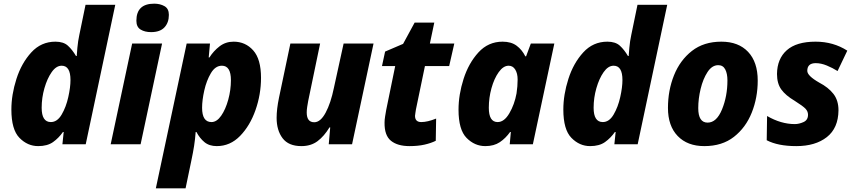

<svg xmlns="http://www.w3.org/2000/svg" viewBox="-20 -786 4650 1046"><path d="M257 -121Q207 -121 207 -199Q207 -253 222 -305.5Q237 -358 261.5 -393Q286 -428 316 -428Q364 -428 364 -350Q364 -311 352 -257Q340 -203 316 -162Q292 -121 257 -121ZM188 10Q238 10 269 -12Q300 -34 323 -67H327L320 0H447L608 -760H446L412 -595Q405 -563 401.5 -525Q398 -487 398 -481H394Q374 -515 350 -537Q326 -559 282 -559Q204 -559 150.5 -500.5Q97 -442 69.5 -356Q42 -270 42 -189Q42 -80 86 -35Q130 10 188 10Z M803 -611Q852 -611 876 -637Q900 -663 900 -705Q900 -739 876 -752.5Q852 -766 820 -766Q723 -766 723 -673Q723 -639 746 -625Q769 -611 803 -611ZM583 0H746L863 -549H700Z M1132 -121Q1081 -121 1081 -199Q1081 -240 1093 -293.5Q1105 -347 1129 -387.5Q1153 -428 1189 -428Q1238 -428 1238 -349Q1238 -296 1223.5 -243Q1209 -190 1185 -155.5Q1161 -121 1132 -121ZM829 240H991L1022 91Q1032 44 1037.5 8.5Q1043 -27 1046 -67H1050Q1068 -33 1094 -11.5Q1120 10 1161 10Q1234 10 1288 -45.5Q1342 -101 1372 -186.5Q1402 -272 1402 -362Q1402 -464 1359.5 -511.5Q1317 -559 1253 -559Q1209 -559 1176 -533.5Q1143 -508 1121 -473H1117L1124 -549H997Z M1622 10Q1674 10 1710 -17Q1746 -44 1775 -92H1779L1771 0H1898L2015 -549H1852L1799 -307Q1782 -224 1754 -172Q1726 -120 1692 -120Q1651 -120 1651 -173Q1651 -187 1653.5 -203.5Q1656 -220 1659 -236L1724 -549H1562L1500 -254Q1487 -191 1487 -144Q1487 -76 1519.5 -33Q1552 10 1622 10Z M2211 10Q2257 10 2292.5 2Q2328 -6 2354 -19L2356 -140Q2309 -121 2275 -121Q2241 -121 2241 -155Q2241 -161 2243 -170.5Q2245 -180 2246 -190L2295 -426H2427L2455 -549H2322L2346 -663H2239L2176 -547L2078 -505L2061 -426H2133L2084 -187Q2081 -170 2078 -151.5Q2075 -133 2075 -118Q2074 -48 2110 -19Q2146 10 2211 10Z M2691 -121Q2643 -121 2643 -199Q2643 -253 2657.5 -305.5Q2672 -358 2697 -393Q2722 -428 2751 -428Q2774 -428 2787 -407Q2800 -386 2800 -353Q2800 -316 2794 -277Q2783 -217 2755 -169Q2727 -121 2691 -121ZM2624 10Q2671 10 2703 -11.5Q2735 -33 2759 -67H2763L2757 0H2883L3000 -549H2872L2846 -479H2842Q2824 -515 2794.5 -537Q2765 -559 2718 -559Q2640 -559 2586.5 -500.5Q2533 -442 2505.5 -356Q2478 -270 2478 -188Q2478 -79 2522 -34.5Q2566 10 2624 10Z M3264 -121Q3214 -121 3214 -199Q3214 -253 3229 -305.5Q3244 -358 3268.5 -393Q3293 -428 3323 -428Q3371 -428 3371 -350Q3371 -311 3359 -257Q3347 -203 3323 -162Q3299 -121 3264 -121ZM3195 10Q3245 10 3276 -12Q3307 -34 3330 -67H3334L3327 0H3454L3615 -760H3453L3419 -595Q3412 -563 3408.5 -525Q3405 -487 3405 -481H3401Q3381 -515 3357 -537Q3333 -559 3289 -559Q3211 -559 3157.5 -500.5Q3104 -442 3076.5 -356Q3049 -270 3049 -189Q3049 -80 3093 -35Q3137 10 3195 10Z M3817 10Q3914 10 3978.5 -40.5Q4043 -91 4075.5 -172.5Q4108 -254 4108 -347Q4108 -448 4055.5 -503.5Q4003 -559 3910 -559Q3814 -559 3749.5 -508.5Q3685 -458 3652 -376Q3619 -294 3619 -198Q3619 -100 3672 -45Q3725 10 3817 10ZM3835 -118Q3784 -118 3784 -197Q3784 -248 3797 -302Q3810 -356 3834.5 -393.5Q3859 -431 3893 -431Q3919 -431 3931 -408Q3943 -385 3943 -348Q3943 -262 3913.5 -190Q3884 -118 3835 -118Z M4318 10Q4422 10 4484.5 -39Q4547 -88 4548 -185Q4548 -239 4520.5 -274.5Q4493 -310 4443 -336Q4378 -373 4378 -400Q4378 -442 4424 -442Q4453 -442 4484.5 -429Q4516 -416 4543 -399L4596 -510Q4520 -559 4423 -559Q4319 -559 4266.5 -512.5Q4214 -466 4213 -383Q4213 -331 4236.5 -298.5Q4260 -266 4309 -237Q4355 -208 4368.5 -193.5Q4382 -179 4382 -161Q4382 -132 4357.5 -121Q4333 -110 4310 -110Q4235 -110 4159 -154L4157 -22Q4218 10 4318 10Z"/></svg>

Font: Noto Sans Display Extra
Style: Italic
Weight: 800
Italic angle: -12°
Designer: Monotype Design Team
Foundry: Monotype Imaging Inc.
Version: Version 1.900